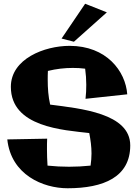

<svg xmlns="http://www.w3.org/2000/svg" viewBox="-20 -981 738 1026"><path d="M676 -204C676 -376 410 -401 248 -422C238 -466 235 -510 235 -555C235 -570 235 -586 236 -602C281 -613 325 -618 369 -618C391 -618 413 -617 435 -614C439 -585 441 -556 441 -528C441 -503 440 -478 437 -453L660 -477C651 -601 549 -736 352 -736C218 -736 38 -667 38 -517C38 -301 320 -286 457 -270C464 -234 469 -197 469 -161C469 -139 467 -118 464 -96C425 -92 387 -90 349 -90C311 -90 272 -92 234 -96C232 -126 231 -155 231 -183C231 -203 231 -222 232 -240L19 -236C39 -47 210 25 341 25C534 25 676 -35 676 -204ZM435 -961 309 -775 375 -758 551 -915Z"/></svg>

Font: Galindo
Style: Regular
Weight: 400
Designer: Astigmatic (AOETI)
Foundry: Astigmatic (AOETI)
Version: Version 1.000